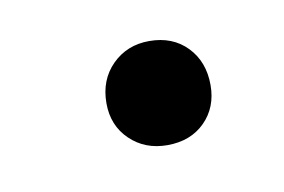

<svg xmlns="http://www.w3.org/2000/svg" viewBox="-30 -365 263 178"><g transform="rotate(-10 101.5 -276.0)"><path d="M68 -275Q68 -297 82 -311Q96 -325 117 -325Q139 -325 152.5 -311Q166 -297 166 -275Q166 -254 152.5 -240.5Q139 -227 117 -227Q96 -227 82 -240.5Q68 -254 68 -275Z"/></g></svg>

Font: Barlow GEO Light
Style: Regular
Weight: 300
Designer: Jeremy Tribby
Foundry: Tribby Type
Version: Version 1.408